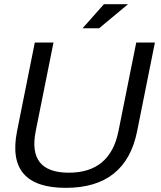

<svg xmlns="http://www.w3.org/2000/svg" viewBox="-20 -904 777 929"><path d="M62.5 -269.5 148.4 -698.2H238.8L152.8 -269.5Q112.8 -68.4 313 -68.4Q513.2 -68.4 553.2 -269.5L639.2 -698.2H729.5L643.6 -269.5Q588.9 4.9 298.3 4.9Q7.8 4.9 62.5 -269.5ZM482.9 -883.8H599.6L459.5 -767.1H379.4Z"/></svg>

Font: Sansation
Style: Italic
Weight: 400
Designer: Bernd Montag
Version: Version 1.301